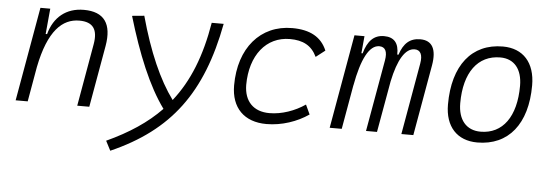

<svg xmlns="http://www.w3.org/2000/svg" viewBox="-49 -675 3028 1054"><g transform="rotate(5 1465.0 -148.0)"><path d="M44.4 0H110.8L144.5 -191.9C185.1 -396.5 262.2 -466.3 355 -466.3C431.2 -466.3 458.5 -425.3 444.3 -344.2L383.8 0H450.2L510.3 -340.3C531.7 -463.4 486.8 -527.3 374.5 -527.3C277.8 -527.3 210.4 -472.7 184.6 -377H176.8L189.9 -517.6H135.7Z M585.9 230.5C909.7 87.9 1072.8 -132.3 1145.5 -517.6H1079.6C1048.8 -332.5 992.7 -190.4 902.8 -76.7C826.2 -180.7 761.2 -328.6 707.5 -523.9L640.6 -517.6C701.2 -312.5 771.5 -140.6 856.9 -23.9C779.8 56.2 681.6 121.1 558.6 177.7Z M1438 -51.3C1350.1 -51.3 1298.8 -104 1297.9 -194.3C1298.3 -358.4 1384.8 -466.3 1515.6 -466.3C1586.9 -466.3 1635.3 -441.9 1664.1 -380.9L1714.4 -419.9C1684.1 -492.2 1621.6 -527.3 1522.9 -527.3C1347.2 -527.3 1231.9 -392.1 1231.9 -186.5C1231.9 -63 1303.7 9.8 1426.8 9.8C1511.2 9.8 1595.2 -19 1658.7 -63L1634.3 -115.7C1577.6 -76.7 1505.9 -51.3 1438 -51.3Z M1921.4 -517.6H1866.2L1774.9 0H1841.3L1884.3 -244.1V-242.7C1911.1 -390.6 1952.6 -469.7 2007.3 -469.7C2040.5 -469.7 2053.7 -444.3 2044.9 -394.5L1975.1 0H2035.6L2085.9 -282.7C2111.3 -404.3 2150.9 -469.7 2202.1 -469.7C2234.4 -469.7 2248 -443.8 2239.3 -394.5L2169.9 0H2235.8L2304.7 -390.6C2320.3 -480.5 2293.9 -527.3 2228.5 -527.3C2171.9 -527.3 2137.2 -497.1 2116.2 -432.6H2109.4C2111.3 -496.1 2084 -527.3 2028.8 -527.3C1973.6 -527.3 1939 -493.2 1919.4 -422.9H1912.6Z M2588.9 9.8C2760.3 9.8 2861.8 -115.7 2861.8 -328.6C2861.8 -453.6 2795.4 -527.3 2683.6 -527.3C2512.2 -527.3 2410.6 -399.9 2410.6 -184.1C2410.6 -62.5 2477.1 9.8 2588.9 9.8ZM2601.6 -50.8C2522.9 -50.8 2477.1 -105.5 2477.1 -197.3C2477.1 -366.2 2550.8 -466.3 2674.8 -466.3C2751.5 -466.3 2795.9 -412.1 2795.9 -320.3C2795.9 -150.9 2723.6 -50.8 2601.6 -50.8Z"/></g></svg>

Font: Cascadia Code NF Light
Style: Italic
Weight: 300
Italic angle: -10°
Monospace: yes
Designer: Aaron Bell
Foundry: Saja Typeworks
Version: Version 2404.023